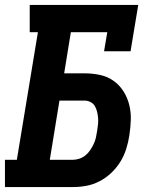

<svg xmlns="http://www.w3.org/2000/svg" viewBox="-21 -755 641 775"><path d="M-1 0V-110H47L132 -625H99V-735H537L506 -548H399L412 -625H265L238 -459H320Q352 -459 382.5 -452.5Q413 -446 437 -429Q461 -412 477 -387Q493 -362 500.5 -332.5Q508 -303 507 -271.5Q506 -240 501 -208Q497 -181 488.5 -154Q480 -127 465 -102.5Q450 -78 428.5 -57.5Q407 -37 381 -23.5Q355 -10 328 -5Q301 0 274 0ZM273 -110Q286 -110 299.5 -114.5Q313 -119 324 -128Q335 -137 343 -149Q351 -161 357 -173.5Q363 -186 366 -199Q369 -212 371 -226Q373 -239 374.5 -252Q376 -265 375 -278Q374 -291 371 -303.5Q368 -316 362 -326.5Q356 -337 344.5 -343Q333 -349 320 -349H219L180 -110Z"/></svg>

Font: Iosevka Etoile Extrabold
Style: Italic
Weight: 800
Italic angle: -9°
Designer: Belleve Invis
Foundry: Belleve Invis
Version: Version 22.1.2; ttfautohint (v1.8.4)